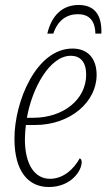

<svg xmlns="http://www.w3.org/2000/svg" viewBox="-20 -741 427 771"><path d="M170 -606H194C213 -662 250 -684 293 -684C336 -684 362 -660 363 -606H387C390 -684 357 -721 296 -721C233 -721 188 -682 170 -606ZM176 10C264 10 308 -54 308 -90C308 -98 305 -104 300 -105C277 -63 235 -23 181 -23C120 -23 80 -79 80 -182C80 -198 82 -225 84 -239H120C263 -239 368 -332 368 -440C368 -507 332 -546 271 -546C126 -546 38 -334 38 -184C38 -51 95 10 176 10ZM113 -268H88C109 -388 180 -517 264 -517C303 -517 326 -492 326 -441C326 -341 234 -268 113 -268Z"/></svg>

Font: Noto Serif Condensed ExtraLight
Style: Italic
Weight: 200
Width: 3
Italic angle: -12°
Designer: Monotype Design Team
Foundry: Monotype Imaging Inc.
Version: Version 2.013